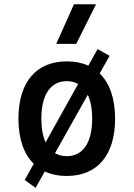

<svg xmlns="http://www.w3.org/2000/svg" viewBox="-20 -815 626 900"><path d="M147 65.4 189.9 -11.2C219.7 2.4 253.9 9.8 293 9.8C436.5 9.8 519.5 -87.9 519.5 -258.8C519.5 -353 494.1 -425.3 447.3 -470.7L493.7 -553.2L437.5 -585L394 -507.3C364.7 -520.5 331.1 -527.3 293 -527.3C149.4 -527.3 66.4 -429.7 66.4 -258.8C66.4 -164.6 91.3 -92.8 138.2 -47.4L95.7 28.8ZM293 -83C272 -83 253.9 -87.9 237.8 -97.2L391.6 -370.6C404.8 -342.3 412.1 -304.7 412.1 -258.8C412.1 -146.5 369.1 -83 293 -83ZM193.8 -147.9C180.7 -176.3 173.8 -213.4 173.8 -258.8C173.8 -371.1 216.8 -434.6 293 -434.6C313 -434.6 331.1 -430.2 346.2 -421.4ZM243.7 -609.4H337.4L430.2 -794.9H326.7Z"/></svg>

Font: Cascadia Mono NF
Style: Regular
Weight: 400
Monospace: yes
Designer: Aaron Bell
Foundry: Saja Typeworks
Version: Version 2404.023